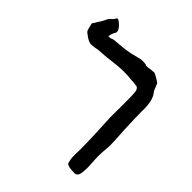

<svg xmlns="http://www.w3.org/2000/svg" viewBox="-189 -819 946 946"><g transform="rotate(45 284.5 -345.5)"><path d="M480 -1.5Q424.3 -1.5 420.9 -16.6Q415.5 -36.1 415 -48.6Q414.6 -61 414.6 -75.7Q415.5 -86.9 415.5 -100.6Q415.5 -183.6 407.7 -321.8L408.2 -405.3Q408.2 -475.6 406.7 -492.2Q404.3 -517.1 389.6 -521Q384.3 -521 379.9 -522Q365.2 -524.4 351.6 -524.4Q325.7 -527.8 295.4 -527.8Q280.3 -527.8 258.8 -526.4Q171.4 -515.6 157.7 -515.6Q132.3 -515.6 107.9 -509.8L86.9 -507.8Q68.8 -507.8 39.6 -530.8Q29.8 -537.1 26.6 -543.7Q23.4 -550.3 16.1 -584Q24.9 -595.7 31.2 -608.4Q44.4 -626.5 50.8 -640.6Q57.1 -658.2 70.8 -669.4Q76.7 -673.3 78.1 -675.8Q85 -690.4 89.8 -690.4Q98.6 -690.4 116.2 -673.1Q133.8 -655.8 133.8 -641.6Q133.8 -638.2 132.3 -635.7Q122.1 -619.1 118.2 -597.2H132.3L149.9 -603.5Q184.1 -605.5 228.5 -610.8Q260.7 -615.7 296.9 -626Q311 -630.4 326.7 -630.4Q336.9 -630.4 347.7 -628.4Q349.1 -625.5 355 -625.5Q367.7 -625.5 381.8 -628.4L405.3 -630.4Q409.7 -630.4 430.4 -617.9Q451.2 -605.5 452.6 -603.5Q460.9 -584 464.1 -574.7Q467.3 -565.4 474.6 -556.6Q497.1 -527.8 497.1 -463.9L496.6 -449.7Q496.6 -414.6 500.5 -322.3Q502.4 -279.8 504.4 -257.3L505.4 -225.1Q505.4 -207.5 503.4 -192.9Q501 -168.9 501 -144Q501 -124.5 502.7 -103.8Q504.4 -83 504.4 -69.3Q504.4 -25.4 497.1 -13.4Q489.7 -1.5 480 -1.5Z"/></g></svg>

Font: Kurland
Style: Regular
Weight: 400
Designer: GGBot
Version: 0.22